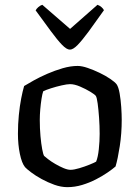

<svg xmlns="http://www.w3.org/2000/svg" viewBox="-20 -772 576 792"><path d="M257.8 0Q231.9 0 204.1 -9.9Q176.3 -19.9 151.2 -33.7Q126.2 -47.5 107.9 -61.4Q89.6 -75.4 83.2 -82.6Q69.8 -99.1 61.9 -137.4Q54 -175.7 54 -220.3Q54 -260.5 57.7 -297.3Q61.3 -334.2 67.3 -365.2Q73.3 -396.2 79.5 -417.2Q94 -426.2 119.2 -440.2Q144.5 -454.3 175.3 -467.7Q206.1 -481.1 238.7 -490.6Q271.3 -500 300.2 -500Q318 -500 342 -491.7Q366 -483.5 391 -471.5Q415.9 -459.5 434.8 -446.6Q453.7 -433.7 460.9 -424.5Q468.9 -413.1 473.5 -386.7Q478.1 -360.2 480.1 -330.4Q482.1 -300.6 482.1 -277.5Q482.1 -221.3 474.1 -169.3Q466.1 -117.3 456.7 -85.4Q444.5 -74.6 423.4 -60.2Q402.4 -45.7 375.5 -31.9Q348.7 -18.1 318.5 -9Q288.3 0 257.8 0ZM270.9 -71.5Q284.9 -71.5 307.3 -78.2Q329.6 -84.8 349.5 -92.9Q369.5 -101 376.5 -105.2Q384.2 -123.6 387.6 -156.6Q391.1 -189.6 391.1 -219.7Q391.1 -252.3 388.7 -285.9Q386.3 -319.5 382.9 -344.8Q379.5 -370 375.3 -376.3Q371.4 -382 352.6 -393.5Q333.8 -404.9 310.5 -414.9Q287.2 -424.9 268.8 -424.9Q256.9 -424.9 234.5 -419.8Q212 -414.8 190.4 -407.8Q168.7 -400.9 158.2 -395.4Q154.5 -385 151.3 -364.5Q148.1 -344.1 146.1 -321Q144.1 -297.9 144.1 -277.3Q144.1 -241.7 147 -210.1Q149.9 -178.5 154 -156.8Q158.1 -135.1 161.8 -129Q165.7 -125.1 178.4 -115.4Q191 -105.6 207.7 -95.9Q224.4 -86.1 241.6 -78.8Q258.8 -71.5 270.9 -71.5ZM268.3 -567.3Q255 -567.3 235.8 -587.2Q216.5 -607.2 189.6 -643.7Q162.6 -680.3 127 -729.2Q130.4 -735.9 138.2 -742.8Q146.1 -749.7 154.5 -752.2L269.1 -652.8L382.1 -752.2Q391.3 -749 398.4 -742.8Q405.5 -736.6 408.8 -730Q373 -679.1 346.1 -642.5Q319.1 -606 300.4 -586.6Q281.6 -567.3 268.3 -567.3Z"/></svg>

Font: Texturina Medium
Style: Regular
Weight: 500
Designer: Guillermo Torres Carreño
Foundry: Omnibus-Type
Version: Version 1.003